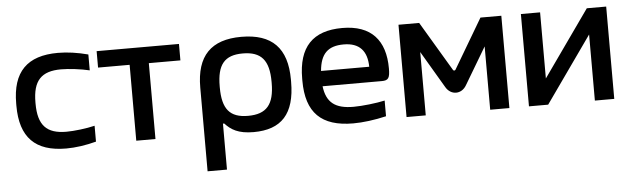

<svg xmlns="http://www.w3.org/2000/svg" viewBox="-46 -674 3405 1036"><g transform="rotate(-5 1656.5 -155.5)"><path d="M44 -256V-244C44 -72 125 9 292 9C343 9 398 1 455 -14V-100C410 -89 343 -81 301 -81C194 -81 148 -129 148 -247V-253C148 -371 194 -419 301 -419C343 -419 410 -411 455 -400V-486C398 -501 343 -509 292 -509C125 -509 44 -428 44 -256Z M672 0H776V-411H947V-500H501V-411H672Z M1532 -244V-256C1532 -427 1451 -509 1285 -509C1121 -509 1041 -427 1041 -256V198H1146V-51H1153C1185 -16 1224 9 1307 9C1458 9 1532 -70 1532 -244ZM1146 -247V-253C1146 -370 1186 -419 1285 -419C1385 -419 1427 -370 1427 -253V-247C1427 -130 1385 -81 1285 -81C1186 -81 1146 -130 1146 -247Z M2064 -270C2064 -422 1989 -509 1832 -509C1672 -509 1593 -427 1593 -256V-244C1593 -71 1674 9 1847 9C1899 9 1962 1 2026 -14V-99C1982 -89 1904 -80 1856 -80C1757 -80 1710 -116 1699 -205H2020C2056 -205 2064 -218 2064 -270ZM1698 -288C1706 -380 1746 -420 1832 -420C1918 -420 1958 -373 1959 -288Z M2136 -500V0H2240V-343L2358 -143C2385 -96 2443 -96 2470 -143L2589 -343V0H2693V-500H2580L2421 -231C2418 -227 2411 -226 2408 -231L2248 -500Z M2799 0H2903L3156 -358V0H3261V-500H3156L2903 -142V-500H2799Z"/></g></svg>

Font: LT Wave Text Medium
Style: Regular
Weight: 500
Designer: Daniel Lyons
Version: Version 2.5 (Glyphs App)